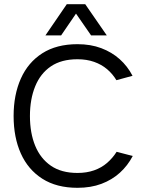

<svg xmlns="http://www.w3.org/2000/svg" viewBox="-20 -885 702 917"><path d="M614 -140Q590 -94 552.5 -60Q515 -26 464.5 -7Q414 12 350 12Q250 12 182 -31.5Q114 -75 79.5 -152Q45 -229 45 -331Q45 -432 79.5 -509.5Q114 -587 182 -630.5Q250 -674 350 -674Q413 -674 463.5 -655Q514 -636 551.5 -602.5Q589 -569 613 -523L536 -502Q518 -532 491.5 -554.5Q465 -577 429.5 -589.5Q394 -602 350 -602Q273 -602 223 -568Q173 -534 148 -472.5Q123 -411 123 -331Q123 -250 148 -189Q173 -128 223 -93.5Q273 -59 350 -59Q394 -59 429.5 -71.5Q465 -84 491.5 -107Q518 -130 537 -160ZM387 -865 490 -716H415L343 -820L272 -716H197L299 -865Z"/></svg>

Font: Nata Sans
Style: Regular
Weight: 400
Designer: Daniel Uzquiano Cruz
Version: Version 1.001